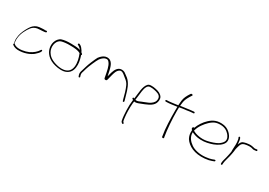

<svg xmlns="http://www.w3.org/2000/svg" viewBox="19 -1714 4076 2906"><g transform="rotate(30 2057.0 -261.5)"><path d="M68 -26C85 -1 129 18 173 20C282 24 380 -17 432 -60C457 -82 488 -112 499 -135C504 -148 504 -158 497 -161V-162C491 -166 481 -159 479 -154V-153C453 -109 404 -67 344 -39C286 -13 181 9 120 -18C95 -30 82 -39 80 -75C77 -90 78 -110 80 -132C88 -219 134 -300 175 -354C198 -382 228 -402 271 -410H272C286 -411 299 -412 311 -413C336 -415 375 -416 392 -419C406 -422 417 -423 420 -428V-429C426 -447 417 -451 400 -448H399C384 -445 378 -443 375 -448C343 -446 317 -446 286 -442C235 -436 200 -411 171 -378C140 -338 105 -271 87 -218C69 -164 57 -77 84 -33ZM515 -142H516Z M585 -352C563 -279 585 -209 619 -163C645 -127 689 -92 744 -72C796 -54 869 -37 939 -48C1017 -63 1065 -115 1074 -195C1083 -254 1069 -317 1055 -364L1046 -391L1048 -394C1065 -411 1037 -423 1029 -430C1026 -438 1023 -444 1019 -450V-451C1004 -476 979 -507 959 -518H958L944 -525C928 -535 910 -513 926 -503L940 -496C952 -491 968 -475 979 -464L992 -450L974 -455C938 -464 889 -467 834 -467C768 -469 710 -462 670 -449C630 -436 599 -396 585 -352ZM612 -224C584 -306 614 -398 679 -420C717 -431 774 -438 832 -436C910 -436 971 -430 1009 -407L1010 -406L1015 -395C1036 -341 1058 -269 1049 -193C1038 -104 974 -52 847 -69C753 -84 676 -122 640 -174C629 -189 618 -205 612 -224ZM939 -496H940ZM1049 -410Z M1168 -112 1175 -95C1177 -75 1206 -84 1198 -103L1192 -122C1184 -148 1189 -167 1198 -191C1203 -208 1209 -227 1215 -250C1225 -288 1289 -439 1311 -468C1325 -488 1340 -502 1354 -512C1367 -522 1378 -528 1391 -531C1426 -541 1440 -528 1456 -509C1495 -462 1508 -371 1521 -305C1525 -284 1527 -268 1530 -262C1531 -256 1536 -253 1548 -251C1569 -248 1575 -258 1580 -279C1586 -305 1593 -327 1599 -355C1612 -402 1624 -454 1666 -479C1702 -500 1738 -467 1755 -454L1792 -424C1824 -401 1849 -375 1865 -340C1891 -285 1918 -193 1933 -128L1939 -110C1943 -88 1968 -98 1963 -118C1954 -145 1951 -157 1940 -198C1913 -297 1884 -386 1817 -443C1790 -462 1769 -481 1742 -498C1712 -512 1676 -515 1646 -499C1594 -468 1578 -406 1561 -341L1554 -315L1548 -341C1531 -420 1516 -539 1435 -557C1391 -568 1355 -550 1330 -531C1313 -519 1299 -502 1282 -481C1270 -460 1254 -424 1232 -372C1198 -290 1195 -263 1174 -199C1163 -167 1158 -143 1168 -112ZM1198 -190V-191ZM1353 -512H1354ZM1486 -451V-452ZM1792 -424H1794L1792 -425Z M2051 -206 2066 -197V-194C2058 -137 2055 -75 2058 -12C2061 49 2064 105 2074 154C2079 177 2086 184 2100 194C2114 204 2129 182 2115 172L2106 167V166C2097 151 2095 125 2092 105C2082 30 2080 -65 2087 -146L2092 -185H2099C2111 -182 2125 -183 2139 -187C2153 -190 2171 -197 2193 -206C2271 -237 2368 -268 2399 -336C2414 -367 2419 -418 2401 -446C2376 -485 2331 -506 2271 -516C2246 -520 2225 -525 2198 -523C2169 -523 2152 -515 2141 -504C2085 -447 2086 -328 2071 -225L2064 -229C2048 -237 2038 -215 2051 -206ZM2096 -219V-222C2098 -239 2100 -257 2103 -274C2113 -340 2113 -418 2143 -466C2155 -483 2164 -497 2200 -497C2226 -499 2243 -494 2265 -491C2315 -481 2379 -466 2386 -411C2391 -355 2362 -325 2332 -303C2308 -283 2273 -272 2237 -257C2217 -249 2197 -242 2176 -233V-232C2152 -222 2132 -212 2104 -215C2101 -215 2098 -216 2096 -219ZM2103 -210H2104ZM2198 -497H2200ZM2332 -298Z M2493 -436C2493 -429 2500 -423 2506 -423H2514C2569 -423 2630 -434 2699 -443V-437C2698 -420 2698 -402 2698 -383C2698 -235 2702 -69 2725 56L2726 66C2731 83 2763 80 2760 63L2757 53C2736 -74 2724 -236 2724 -383C2724 -404 2724 -426 2725 -446V-449C2762 -457 2804 -462 2844 -466C2876 -471 2920 -479 2949 -479H2958C2966 -479 2971 -484 2971 -491C2971 -500 2966 -505 2958 -505H2949C2943 -505 2930 -504 2909 -501H2908C2861 -497 2790 -484 2728 -477V-483C2728 -490 2729 -497 2730 -503C2736 -575 2750 -604 2783 -661L2810 -703C2819 -719 2785 -727 2776 -713L2749 -670C2717 -612 2706 -581 2702 -504V-503C2701 -494 2701 -485 2700 -474V-470C2688 -468 2673 -466 2660 -464C2607 -458 2556 -449 2513 -449H2506C2499 -449 2493 -442 2493 -436Z M3053 -285C3046 -272 3057 -257 3067 -247L3068 -245V-240C3064 -183 3073 -149 3095 -107C3152 -19 3272 45 3448 29C3500 24 3533 16 3560 6L3598 -8C3601 -10 3604 -13 3606 -18C3612 -27 3598 -35 3588 -32L3551 -18C3526 -9 3493 -2 3444 3C3343 13 3252 -10 3197 -48C3141 -86 3093 -142 3093 -217V-226C3136 -206 3180 -190 3246 -187C3327 -183 3399 -203 3456 -223C3524 -250 3585 -287 3610 -342C3632 -399 3602 -452 3571 -486C3542 -516 3507 -544 3452 -555C3332 -576 3258 -533 3201 -479C3150 -432 3103 -362 3079 -295C3066 -300 3060 -297 3054 -285ZM3097 -256 3101 -267C3119 -339 3176 -414 3227 -462C3266 -499 3307 -528 3373 -533C3465 -541 3520 -505 3552 -469C3575 -444 3606 -400 3587 -352C3573 -322 3544 -297 3516 -279C3472 -254 3412 -234 3347 -220C3252 -200 3156 -222 3101 -254ZM3610 -342Z M3744 -247C3737 -213 3731 -178 3722 -145C3714 -113 3702 -80 3700 -50V-30C3700 -22 3704 -16 3710 -16C3720 -16 3724 -20 3726 -29V-47C3730 -97 3750 -145 3760 -193C3765 -225 3776 -257 3778 -286C3780 -308 3782 -332 3788 -351L3796 -379L3806 -410C3817 -442 3844 -458 3887 -464L3907 -467C3932 -471 3960 -470 3978 -467C3997 -464 4013 -454 4031 -457H4032C4041 -457 4055 -458 4061 -460H4069C4083 -463 4082 -490 4066 -486H4059C4050 -484 4041 -484 4032 -482H4031C4026 -482 4022 -483 4018 -484L4002 -488C3995 -490 3988 -491 3981 -492L3960 -495C3932 -498 3904 -492 3878 -489L3853 -483C3844 -480 3833 -478 3825 -474C3804 -463 3794 -448 3784 -425L3776 -406L3774 -427C3771 -462 3768 -491 3756 -514H3754C3747 -532 3725 -516 3732 -504C3735 -496 3739 -492 3742 -479C3749 -451 3750 -418 3750 -384C3750 -370 3749 -357 3748 -346C3748 -327 3746 -312 3746 -297V-279C3746 -273 3748 -256 3744 -252ZM3760 -188Z"/></g></svg>

Font: Stray Cat
Style: LtExt
Weight: 300
Version: Version 1.0